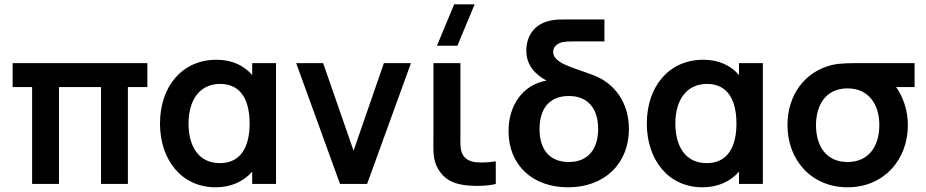

<svg xmlns="http://www.w3.org/2000/svg" viewBox="-20 -822 4136 858"><path d="M123.5 0H243.5V-433H431.5V0H551.5V-433H638.5V-540H36.5V-433H123.5Z M944 15C1012 15 1069 -11 1107 -55V0H1213.5V-540H1107V-486.5C1070 -530 1015.5 -555 947.5 -555C792.5 -555 695 -434 695 -270C695 -108 791 15 944 15ZM822.5 -269.5C822.5 -378 874.5 -447 964 -447C1056 -447 1095.5 -375.5 1095.5 -270C1095.5 -165.5 1056 -93 962.5 -93C865 -93 822.5 -172 822.5 -269.5Z M1499.5 0H1620.5L1816.5 -540H1695.5L1560 -148.5L1424 -540H1303.5Z M2048 4C2086.5 10.5 2155.5 11 2195.5 0V-101C2167 -96.5 2134 -94.5 2107.5 -97C2084.5 -99 2061.5 -108 2048.5 -130C2035 -152.5 2037.5 -183 2037.5 -227.5V-540H1917V-220.5C1917 -152 1912 -109 1939.5 -64C1968.5 -17 2008.5 -2.5 2048 4ZM1932.5 -617.5H2024L2101 -802.5H2009.5Z M2518.5 15C2683.5 15 2790.5 -92.5 2790.5 -245.5C2790.5 -362.5 2727 -453.5 2623.5 -489C2537 -522 2452 -539.5 2452 -590C2452 -613 2468.5 -626.5 2491 -633C2506 -636.5 2523 -637 2545 -637H2681V-735H2517.5C2486 -735 2471.5 -735 2454 -732.5C2358.5 -719.5 2332 -650 2332 -596C2332 -531 2370.5 -490 2422 -462C2314.5 -442.5 2252.5 -350 2252.5 -236C2252.5 -84.5 2359.5 15 2518.5 15ZM2391 -245.5C2391 -336 2435 -393 2522 -393C2607 -393 2653 -337 2653 -246C2653 -156.5 2608.5 -98 2522 -98C2437.5 -98 2391 -152 2391 -245.5Z M3119.5 15C3187.5 15 3244.5 -11 3282.5 -55V0H3389V-540H3282.5V-486.5C3245.5 -530 3191 -555 3123 -555C2968 -555 2870.5 -434 2870.5 -270C2870.5 -108 2966.5 15 3119.5 15ZM2998 -269.5C2998 -378 3050 -447 3139.5 -447C3231.5 -447 3271 -375.5 3271 -270C3271 -165.5 3231.5 -93 3138 -93C3040.5 -93 2998 -172 2998 -269.5Z M3767.5 15C3928 15 4037 -106 4037 -263C4037 -328.5 4016 -388.5 3984.5 -433H4067V-540H3841C3780.5 -540 3734 -540 3699.5 -532C3577 -503 3499 -398 3499 -263C3499 -106.5 3606.5 15 3767.5 15ZM3626.5 -263C3626.5 -353 3671 -427.5 3767.5 -427C3861.5 -427 3909.5 -356 3909.5 -263C3909.5 -168.5 3862 -98 3767.5 -98C3675.5 -98 3626.5 -165 3626.5 -263Z"/></svg>

Font: Eudonet
Style: Bold
Weight: 700
Designer: Mikhail Sharanda
Foundry: Mikhail Sharanda
Version: Version 4.503;Glyphs 3.1.2 (3151)